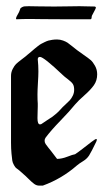

<svg xmlns="http://www.w3.org/2000/svg" viewBox="-20 -583 347 603"><path d="M38.1 -542Q40 -544.9 42 -550.8Q43.9 -556.6 44.9 -557.6Q45.9 -558.6 49.3 -560.5Q52.7 -562.5 57.1 -563Q61.5 -563.5 70.3 -563.5Q74.2 -563.5 100.1 -563Q126 -562.5 148.4 -562.5H151.4Q167 -562.5 192.4 -563Q217.8 -563.5 229.5 -563.5Q236.3 -563.5 252.9 -563Q269.5 -562.5 278.3 -562.5Q281.2 -560.5 281.2 -559.6Q281.2 -556.6 275.9 -547.4Q270.5 -538.1 269.5 -535.2Q268.6 -534.2 268.1 -531.2Q267.6 -528.3 267.6 -526.9Q267.6 -525.4 266.6 -523.9Q265.6 -522.5 263.7 -522.5H185.5Q144.5 -522.5 115.2 -522.9Q85.9 -523.4 75.2 -523.4Q50.8 -523.4 32.2 -522.5Q30.3 -522.5 30.3 -524.4Q30.3 -529.3 38.1 -542ZM111.3 -194.3Q118.2 -199.2 128.9 -206.1Q139.6 -212.9 144.5 -216.3Q149.4 -219.7 156.7 -226.1Q164.1 -232.4 170.9 -240.2Q175.8 -246.1 185.1 -254.4Q194.3 -262.7 199.2 -268.1Q204.1 -273.4 208.5 -282.2Q212.9 -291 212.9 -300.8Q212.9 -312.5 209 -318.8Q205.1 -325.2 193.4 -334Q181.6 -342.8 176.8 -347.7Q117.2 -404.3 105.5 -404.3Q98.6 -404.3 98.6 -396.5Q98.6 -395.5 99.1 -390.6Q99.6 -385.7 100.1 -377.4Q100.6 -369.1 100.6 -358.4Q100.6 -345.7 99.1 -322.3Q97.7 -298.8 97.7 -286.1Q97.7 -267.6 98.6 -257.8V-249Q98.6 -243.2 98.1 -230Q97.7 -216.8 97.7 -211.9Q97.7 -192.4 105.5 -192.4Q109.4 -192.4 111.3 -194.3ZM215.8 -254.9Q200.2 -235.4 169.9 -204.1Q139.6 -172.9 123 -150.4Q120.1 -146.5 120.1 -140.6Q120.1 -135.7 123.5 -130.4Q127 -125 132.3 -118.7Q137.7 -112.3 140.6 -108.4Q142.6 -105.5 159.2 -84Q173.8 -84 191.4 -90.8Q209 -97.7 215.8 -98.6Q223.6 -103.5 239.3 -115.7Q254.9 -127.9 267.1 -137.2Q279.3 -146.5 282.2 -146.5Q284.2 -146.5 284.2 -143.6L282.2 -137.7Q266.6 -105.5 259.8 -94.7Q252.9 -84 240.7 -76.7Q228.5 -69.3 221.7 -63.5Q173.8 -21.5 114.3 0H103.5Q94.7 0 87.4 -5.4Q80.1 -10.7 69.3 -21.5Q58.6 -32.2 53.7 -36.1Q48.8 -41 41 -47.4Q33.2 -53.7 30.8 -55.2Q28.3 -56.6 23.9 -64.5Q19.5 -72.3 18.6 -78.6Q17.6 -85 16.1 -100.6Q14.6 -116.2 14.6 -135.3Q14.6 -154.3 14.6 -185.5V-344.7Q14.6 -356.4 20 -366.7Q25.4 -377 30.3 -381.8Q35.2 -386.7 48.8 -397Q62.5 -407.2 66.4 -411.1Q69.3 -413.1 77.6 -420.4Q85.9 -427.7 88.4 -429.7Q90.8 -431.6 98.1 -437.5Q105.5 -443.4 109.4 -445.3Q113.3 -447.3 120.1 -450.7Q127 -454.1 132.3 -455.6Q137.7 -457 144.5 -458Q151.4 -459 159.2 -459Q168.9 -459 178.2 -455.6Q187.5 -452.1 192.4 -448.7Q197.3 -445.3 207 -437.5Q216.8 -429.7 221.7 -425.8Q226.6 -421.9 242.2 -411.1Q257.8 -400.4 264.6 -394.5Q271.5 -388.7 278.3 -376.5Q285.2 -364.3 285.2 -349.6Q285.2 -330.1 274.9 -315.4Q264.6 -300.8 245.1 -283.7Q225.6 -266.6 215.8 -254.9Z"/></svg>

Font: Isabella
Style: Medium
Weight: 500
Designer: John Stracke
Version: Version 001.202